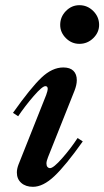

<svg xmlns="http://www.w3.org/2000/svg" viewBox="-20 -712 402 740"><path d="M45 -47Q45 -61 51 -77L158 -346Q164 -363 164 -369Q164 -380 155 -380Q143 -380 110 -342Q77 -304 50 -264L30 -277Q98 -373 139.5 -412.5Q181 -452 224 -452Q250 -452 263 -439Q276 -426 276 -403Q276 -385 267 -362L165 -106Q159 -91 159 -82Q159 -73 163 -68.5Q167 -64 173 -64Q186 -64 219.5 -102Q253 -140 279 -180L299 -167Q233 -74 189.5 -33Q146 8 107 8Q79 8 62 -7Q45 -22 45 -47ZM212 -616Q212 -647 234 -669.5Q256 -692 286 -692Q317 -692 339.5 -669.5Q362 -647 362 -616Q362 -587 339.5 -565Q317 -543 286 -543Q256 -543 234 -565Q212 -587 212 -616Z"/></svg>

Font: Ibarra Real Nova
Style: Bold Italic
Weight: 700
Italic angle: -22°
Designer: Jose Maria Ribagorda & Octavio Pardo
Foundry: Octavio Pardo
Version: Version 1.014